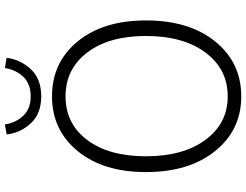

<svg xmlns="http://www.w3.org/2000/svg" viewBox="-128 -842 983 766"><g transform="rotate(-90 363.0 -458.5)"><path d="M362 13Q228 13 144 -91Q60 -195 60 -367Q60 -538 144 -640Q228 -742 362 -742Q497 -742 581 -640Q665 -538 665 -367Q665 -195 581 -91Q497 13 362 13ZM362 -41Q471 -41 537 -130Q603 -219 603 -367Q603 -515 537 -601.5Q471 -688 362 -688Q253 -688 188 -601.5Q123 -515 123 -367Q123 -219 188.5 -130Q254 -41 362 -41ZM362 -785Q294 -785 255.5 -825.5Q217 -866 210 -923L250 -930Q257 -885 285.5 -856Q314 -827 362 -827Q411 -827 439.5 -856Q468 -885 475 -930L516 -923Q508 -866 469.5 -825.5Q431 -785 362 -785Z"/></g></svg>

Font: Noto Sans Korean Light
Style: Regular
Weight: 300
Designer: Ryoko NISHIZUKA  (kana & ideographs); Paul D. Hunt (Latin, Greek & Cyrillic); Wenlong ZHANG  (bopomofo); Sandoll Communi
Foundry: Adobe Systems Incorporated
Version: Version 1.000;PS 1;hotconv 1.0.78;makeotf.lib2.5.61930